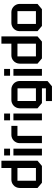

<svg xmlns="http://www.w3.org/2000/svg" viewBox="1006 -1646 788 2841"><g transform="rotate(-90 1400.5 -226.0)"><path d="M39.1 -330.1Q39.1 -356.4 50.8 -380.9Q61.5 -406.2 83 -422.9Q99.6 -437.5 119.1 -444.3Q139.6 -452.1 161.1 -452.1Q218.8 -452.1 335 -452.1Q335 -501 335 -599.6Q371.1 -599.6 442.4 -599.6Q442.4 -421.9 442.4 -65.4Q417 -43 365.2 0Q282.2 0 116.2 0Q90.8 -21.5 39.1 -65.4Q39.1 -130.9 39.1 -197.3Q39.1 -263.7 39.1 -330.1ZM146.5 -88.9Q209 -88.9 335 -88.9Q335 -180.7 335 -362.3Q272.5 -362.3 146.5 -362.3Q146.5 -293.9 146.5 -225.6Q146.5 -157.2 146.5 -88.9Z M520.5 -421.9Q553.7 -421.9 621.1 -421.9Q621.1 -281.2 621.1 0Q586.9 0 520.5 0Q520.5 -140.6 520.5 -421.9ZM520.5 -559.6Q553.7 -559.6 621.1 -559.6Q621.1 -530.3 621.1 -471.7Q586.9 -471.7 520.5 -471.7Q520.5 -501 520.5 -559.6Z M810.5 -362.3Q810.5 -362.3 809.6 -362.3Q809.6 -241.2 809.6 0Q774.4 0 702.1 0Q702.1 -110.4 702.1 -330.1Q702.1 -356.4 713.9 -380.9Q725.6 -406.2 746.1 -422.9Q762.7 -437.5 783.2 -444.3Q802.7 -452.1 824.2 -452.1Q869.1 -452.1 958 -452.1Q958 -421.9 958 -362.3Q921.9 -362.3 884.8 -362.3Q847.7 -362.3 810.5 -362.3Z M1040 -421.9Q1073.2 -421.9 1140.6 -421.9Q1140.6 -281.2 1140.6 0Q1106.4 0 1040 0Q1040 -140.6 1040 -421.9ZM1040 -559.6Q1073.2 -559.6 1140.6 -559.6Q1140.6 -530.3 1140.6 -471.7Q1106.4 -471.7 1040 -471.7Q1040 -501 1040 -559.6Z M1622.1 -330.1Q1622.1 -192.4 1621.1 83Q1595.7 104.5 1543.9 148.4Q1470.7 148.4 1325.2 148.4Q1325.2 118.2 1325.2 58.6Q1388.7 58.6 1513.7 58.6Q1513.7 39.1 1513.7 0Q1441.4 0 1295.9 0Q1269.5 -21.5 1217.8 -65.4Q1217.8 -153.3 1217.8 -330.1Q1217.8 -356.4 1229.5 -380.9Q1241.2 -406.2 1261.7 -422.9Q1278.3 -436.5 1298.8 -444.3Q1318.4 -452.1 1339.8 -452.1Q1393.6 -452.1 1500 -452.1Q1521.5 -452.1 1541 -444.3Q1561.5 -436.5 1578.1 -422.9Q1598.6 -406.2 1610.4 -380.9Q1622.1 -356.4 1622.1 -330.1ZM1326.2 -88.9Q1388.7 -88.9 1513.7 -88.9Q1513.7 -179.7 1513.7 -361.3Q1451.2 -361.3 1326.2 -361.3Q1326.2 -293.9 1326.2 -225.6Q1326.2 -157.2 1326.2 -88.9Z M1700.2 -421.9Q1733.4 -421.9 1800.8 -421.9Q1800.8 -281.2 1800.8 0Q1766.6 0 1700.2 0Q1700.2 -140.6 1700.2 -421.9ZM1700.2 -559.6Q1733.4 -559.6 1800.8 -559.6Q1800.8 -530.3 1800.8 -471.7Q1766.6 -471.7 1700.2 -471.7Q1700.2 -501 1700.2 -559.6Z M1878.9 -330.1Q1878.9 -356.4 1890.6 -380.9Q1901.4 -406.2 1922.9 -422.9Q1939.5 -437.5 1959 -444.3Q1979.5 -452.1 2001 -452.1Q2058.6 -452.1 2174.8 -452.1Q2174.8 -501 2174.8 -599.6Q2210.9 -599.6 2282.2 -599.6Q2282.2 -421.9 2282.2 -65.4Q2256.8 -43 2205.1 0Q2122.1 0 1956.1 0Q1930.7 -21.5 1878.9 -65.4Q1878.9 -130.9 1878.9 -197.3Q1878.9 -263.7 1878.9 -330.1ZM1986.3 -88.9Q2048.8 -88.9 2174.8 -88.9Q2174.8 -180.7 2174.8 -362.3Q2112.3 -362.3 1986.3 -362.3Q1986.3 -293.9 1986.3 -225.6Q1986.3 -157.2 1986.3 -88.9Z M2718.8 -422.9Q2739.3 -406.2 2751 -380.9Q2762.7 -356.4 2762.7 -330.1Q2762.7 -241.2 2762.7 -65.4Q2736.3 -43 2684.6 0Q2602.5 0 2436.5 0Q2411.1 -21.5 2359.4 -65.4Q2359.4 -153.3 2359.4 -330.1Q2359.4 -356.4 2370.1 -380.9Q2381.8 -406.2 2402.3 -422.9Q2418.9 -437.5 2439.5 -444.3Q2460 -452.1 2481.4 -452.1Q2534.2 -452.1 2640.6 -452.1Q2662.1 -452.1 2682.6 -444.3Q2702.1 -437.5 2718.8 -422.9ZM2655.3 -88.9Q2655.3 -180.7 2655.3 -362.3Q2591.8 -362.3 2466.8 -362.3Q2466.8 -271.5 2466.8 -88.9Q2513.7 -88.9 2560.5 -88.9Q2607.4 -88.9 2655.3 -88.9Z"/></g></svg>

Font: Bestnet font
Style: Regular
Weight: 400
Version: Version 1.0